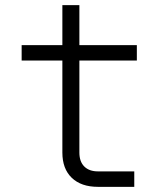

<svg xmlns="http://www.w3.org/2000/svg" viewBox="-20 -725 640 745"><path d="M360 0Q295 0 258.5 -35Q222 -70 222 -133V-490H64V-550H222V-705H288V-550H511V-490H288V-133Q288 -98 307 -79Q326 -60 360 -60H501V0Z"/></svg>

Font: Tiny ExtraLight
Style: Regular
Weight: 200
Monospace: yes
Designer: Philipp Nurullin, Konstantin Bulenkov
Foundry: JetBrains
Version: Version 2.251; ttfautohint (v1.8.4.7-5d5b)